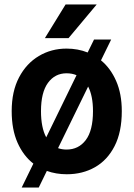

<svg xmlns="http://www.w3.org/2000/svg" viewBox="-20 -770 598 859"><path d="M278.8 9.6Q230.8 9.6 189.6 -5.3L153.4 68.9H77.1L129.3 -38Q84.5 -72.8 58.4 -131.7Q32.3 -190.7 32.3 -272.7Q32.3 -361.2 65.2 -423.7Q98 -486.2 153.8 -519.4Q209.5 -552.6 277.7 -552.6Q328.5 -552.6 372.2 -535.2L400.6 -593H477.3L431.8 -500Q474.4 -465.2 499.6 -407.8Q524.9 -350.5 524.9 -272.7Q524.9 -179.3 492.7 -116.5Q460.6 -53.6 405 -22Q349.4 9.6 278.8 9.6ZM163.4 -272.7Q163.4 -199.2 186.8 -155.5L322.4 -433.6Q302.6 -442.1 277.7 -442.1Q225.9 -442.1 194.6 -399.3Q163.4 -356.5 163.4 -272.7ZM277.7 -100.9Q331.7 -100.9 363.8 -143.5Q396 -186.1 396 -272.7Q396 -340.9 374.3 -382.8L239.7 -107.2Q257.1 -100.9 277.7 -100.9ZM180.8 -599.4 273.4 -750H412.6L286.6 -599.4Z"/></svg>

Font: Interface
Style: Bold
Weight: 700
Designer: Rasmus Andersson
Foundry: rsms
Version: Version 1.8